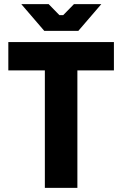

<svg xmlns="http://www.w3.org/2000/svg" viewBox="-20 -902 587 922"><path d="M195.4 0H351.6V-564H527V-700H20V-564H195.4ZM192.6 -753.8H356.2L466.4 -882H335L283.4 -829.2H265.4L213.8 -882H82.4Z"/></svg>

Font: Fixel Variable
Style: Regular
Weight: 100
Width: 3
Designer: AlfaBravo + MacPaw
Foundry: Kyrylo Tkachov, Marchela Mozhyna, Serhii Makarenko, Maria Weinstein, Zakhar Kryvoshyya
Version: Version 1.211